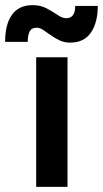

<svg xmlns="http://www.w3.org/2000/svg" viewBox="-84 -728 401 748"><path d="M57 0V-505H179V0ZM59 -620Q39 -620 31.5 -605.5Q24 -591 24 -565H-64Q-64 -634 -37 -671Q-10 -708 43 -708Q74 -708 97.5 -695.5Q121 -683 140 -670Q159 -657 174 -657Q191 -657 200 -668.5Q209 -680 209 -705H297Q297 -641 270.5 -601.5Q244 -562 189 -562Q166 -562 147.5 -571Q129 -580 113 -591.5Q97 -603 84 -611.5Q71 -620 59 -620Z"/></svg>

Font: Inclusive Sans SemiBold
Style: Regular
Weight: 600
Designer: Olivia King
Foundry: Olivia King
Version: Version 2.004